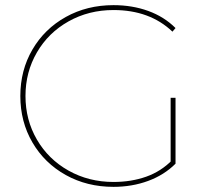

<svg xmlns="http://www.w3.org/2000/svg" viewBox="-20 -723 814 746"><path d="M421 3Q318 3 235.5 -43Q153 -89 106 -169.5Q59 -250 59 -350Q59 -450 106 -530.5Q153 -611 235.5 -657Q318 -703 421 -703Q494 -703 556 -680.5Q618 -658 662 -614L650 -600Q562 -684 421 -684Q325 -684 246.5 -640Q168 -596 123.5 -519.5Q79 -443 79 -350Q79 -257 123.5 -180.5Q168 -104 246.5 -60Q325 -16 421 -16Q490 -16 548 -36.5Q606 -57 650 -102L662 -87Q618 -43 555.5 -20Q493 3 421 3ZM643 -343H662V-87H643Z"/></svg>

Font: Montserrat
Style: Regular
Weight: 400
Designer: Julieta Ulanovsky
Foundry: Julieta Ulanovsky
Version: Version 8.000